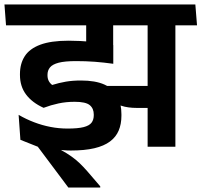

<svg xmlns="http://www.w3.org/2000/svg" viewBox="-40 -658 904 861"><path d="M746.5 -577H622V0H746.5ZM584 -544.5H843.5L836 -638H576.5ZM793 -544.5 786 -638H-20L-13 -544.5ZM346.5 -572.5V-403.5L467.5 -376V-572.5ZM643.5 -272.5H418.5L449.5 -212.5Q475 -193.5 504 -183.8Q533 -174 574.5 -174H643.5ZM409.5 183V177.5L351.5 110Q333.5 89.5 316.8 73.5Q300 57.5 280.2 43.5Q260.5 29.5 235 15.5V-9.5L51.5 -31L129.5 0L266.5 183ZM43.5 -143 51.5 -31 149.5 -3Q178 5 211.2 11Q244.5 17 277 17Q339.5 17 383 6.8Q426.5 -3.5 453.2 -23.5Q480 -43.5 492.2 -72.5Q504.5 -101.5 504.5 -139V-146Q504.5 -193 486.5 -226.8Q468.5 -260.5 428.2 -278.8Q388 -297 322.5 -297Q286 -297 255.2 -291.8Q224.5 -286.5 194 -277Q183.5 -285 178.2 -295.8Q173 -306.5 173 -319.5V-323Q173 -342 184.2 -355.8Q195.5 -369.5 223.2 -376.8Q251 -384 301 -384Q345 -384 385 -381Q425 -378 468 -372V-456Q415.5 -465 367.8 -470.2Q320 -475.5 268 -475.5Q188.5 -475.5 140.5 -457.5Q92.5 -439.5 71 -406Q49.5 -372.5 49.5 -326V-322Q49.5 -270.5 77 -234Q104.5 -197.5 155.5 -174.5Q188.5 -187 222.5 -194.2Q256.5 -201.5 295 -201.5Q344.5 -201.5 362.5 -186.5Q380.5 -171.5 380.5 -144.5V-141.5Q380.5 -121 370.5 -107.8Q360.5 -94.5 335 -88Q309.5 -81.5 263 -81.5Q224 -81.5 186.5 -88.8Q149 -96 113 -109.8Q77 -123.5 43.5 -143Z"/></svg>

Font: Anek Devanagari SemiBold
Style: Regular
Weight: 600
Designer: Kailash Malviya (Devanagari) & Yesha Goshar (Latin)
Foundry: Ek Type
Version: Version 1.003